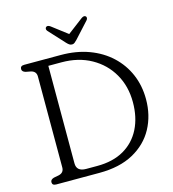

<svg xmlns="http://www.w3.org/2000/svg" viewBox="-126 -981 977 1085"><g transform="rotate(-15 363.0 -439.0)"><path d="M45 -19Q45 -34.5 65.5 -40.5L94.5 -46Q126 -53 126 -84V-616Q126 -647 94.5 -654L65.5 -659.5Q45 -665.5 45 -681Q45 -700 68.5 -700H282Q372.5 -700 446.2 -672.8Q520 -645.5 573 -596Q626 -546.5 654.5 -480Q683 -413.5 683 -334.5Q683 -240 642 -164.2Q601 -88.5 520.2 -44.2Q439.5 0 321 0H68.5Q45 0 45 -19ZM319 -41Q411.5 -41 475.8 -78.2Q540 -115.5 573.5 -182.2Q607 -249 607 -337.5Q607 -430.5 565.2 -503Q523.5 -575.5 448.8 -617.2Q374 -659 275 -659H198.5V-88.5Q198.5 -41 254 -41ZM389 -759Q381 -751 374.8 -746Q368.5 -741 360 -741Q350.5 -741 343.8 -745.8Q337 -750.5 329 -759L244 -851.5Q238 -858.5 238.8 -864.8Q239.5 -871 243.5 -874.5Q253 -882 268.5 -871L359 -802L450 -871Q465.5 -882 475 -874.5Q479 -871.5 479.2 -864.8Q479.5 -858 473.5 -851.5Z"/></g></svg>

Font: Fraunces 72pt SuperSoft Light
Style: Regular
Weight: 300
Version: Version 1.000;[0bf87f6ff]